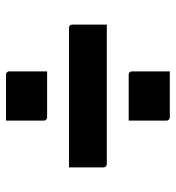

<svg xmlns="http://www.w3.org/2000/svg" viewBox="7 -620 586 640"><g transform="rotate(-90 300.0 -300.0)"><path d="M62 -363H526Q532 -363 535 -360Q538 -357 538 -352Q538 -322 538 -295Q538 -268 538 -237H74Q70 -237 67.5 -238.5Q65 -240 63.5 -242.5Q62 -245 62 -248Q62 -279 62 -306Q62 -333 62 -363ZM218 -573Q248 -573 271.5 -573Q295 -573 318.5 -573Q342 -573 371 -573Q375 -573 377 -571.5Q379 -570 380.5 -568Q382 -566 382 -562V-436Q353 -436 329.5 -436Q306 -436 282.5 -436Q259 -436 229 -436Q226 -436 223.5 -437.5Q221 -439 219.5 -441.5Q218 -444 218 -447ZM218 -164Q248 -164 271.5 -164Q295 -164 318.5 -164Q342 -164 371 -164Q375 -164 377 -162.5Q379 -161 380.5 -159Q382 -157 382 -153V-27Q353 -27 329.5 -27Q306 -27 282.5 -27Q259 -27 229 -27Q226 -27 223.5 -28.5Q221 -30 219.5 -32.5Q218 -35 218 -38Z"/></g></svg>

Font: Recursive Monospace
Style: Bold
Weight: 700
Version: Version 1.047